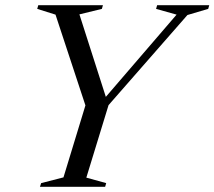

<svg xmlns="http://www.w3.org/2000/svg" viewBox="-20 -715 821 735"><path d="M656 -659 577.5 -681 581.5 -695H781L777 -681L697.5 -657.5L395.5 -312.5L310.5 -35L386.5 -14L382.5 0H133L137.5 -14L223 -36L307 -311.5L192.5 -659L122.5 -681L126.5 -695H374L370 -681L284 -660L390 -329L372.5 -329.5Z"/></svg>

Font: Newsreader 48pt
Style: Italic
Weight: 400
Italic angle: -17°
Version: Version 1.003